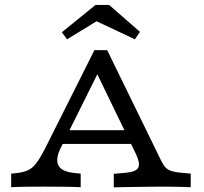

<svg xmlns="http://www.w3.org/2000/svg" viewBox="-20 -780 851 800"><path d="M235.2 -168.3Q210 -119.2 222.8 -92.2Q235.6 -65.3 286.4 -59.7L316.2 -56.5V0Q280 -1.6 240 -2Q200.1 -2.4 159.8 -2.4Q125.1 -2.4 90.8 -2Q56.5 -1.6 26.6 0V-56.5L49.9 -58.9Q78.2 -62.1 97.1 -70.9Q116.1 -79.8 132 -101.1Q147.8 -122.4 167.3 -160.2L373.4 -571H426.6L642.5 -128.9Q653.3 -105.5 662.3 -91.4Q671.4 -77.3 686.7 -70.4Q702.1 -63.6 732.4 -60.4L774.6 -56.5V0Q763 -0.8 742.8 -1.2Q722.6 -1.6 700 -2Q677.5 -2.4 658.2 -2.4H659.7H662.8Q640 -2.4 613.2 -2Q586.4 -1.7 558.2 -1.3Q530 -0.9 503.3 -0.5Q476.6 -0.1 454 0.7V-55.7L506.5 -60.5Q548.4 -64.5 556.4 -82.1Q564.5 -99.7 546.8 -137.5L373.2 -496L400.5 -500.8ZM211.8 -180.3 238.6 -237.5H541.3L563.8 -180.3ZM259.3 -616.2 237.7 -645.6 378.2 -759.5H434.6L563.1 -647.3L542.1 -616.2L344.9 -709.1L417.7 -713Z"/></svg>

Font: Playfair 5pt SemiExpanded Light
Style: Regular
Weight: 300
Width: 6
Designer: Claus Eggers Sørensen
Foundry: Claus Eggers Sørensen
Version: Version 2.203